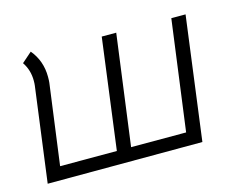

<svg xmlns="http://www.w3.org/2000/svg" viewBox="-78 -636 945 755"><g transform="rotate(-15 394.5 -258.5)"><path d="M81 -385Q82 -392 82 -405Q82 -448 59 -482L100 -518Q140 -470 140 -405Q140 -389 139 -381L95 -53H326L385 -503H444L384 -53H608L668 -502H726L660 0L30 1Z"/></g></svg>

Font: Bellota
Style: Italic
Weight: 400
Italic angle: -7.5°
Designer: Kemie Guaida
Foundry: Kemie Guaida
Version: Version 4.001